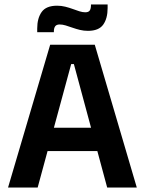

<svg xmlns="http://www.w3.org/2000/svg" viewBox="-20 -839 648 859"><path d="M148.5 0H16L204.5 -639H404L592 0H459.5L310.5 -552.5H298.5ZM448 -163H159V-267.5H448ZM373.5 -701Q355 -701 337.5 -705.2Q320 -709.5 304 -715.2Q288 -721 273.8 -725.2Q259.5 -729.5 247 -729.5Q233 -729.5 227 -721.5Q221 -713.5 221 -698V-695H146.5V-711.5Q146.5 -757.5 166.5 -785.5Q186.5 -813.5 235.5 -813.5Q254.5 -813.5 272.2 -809Q290 -804.5 305.5 -798.8Q321 -793 335.2 -788.5Q349.5 -784 361.5 -784Q376 -784 381.5 -792Q387 -800 387 -816V-819H461.5V-803Q461.5 -756.5 441.8 -728.8Q422 -701 373.5 -701Z"/></svg>

Font: Anek Kannada Medium SemiBold
Style: Regular
Weight: 600
Version: Version 1.003